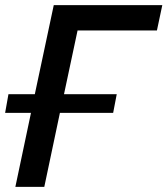

<svg xmlns="http://www.w3.org/2000/svg" viewBox="-25 -730 654 750"><path d="M588 -611H278L225 -362H431L417 -289H209L148 0H35L96 -289H-5L8 -362H111L185 -710H609Z"/></svg>

Font: Raleway-v4020 SemiBold
Style: Italic
Weight: 600
Italic angle: -12°
Designer: Matt McInerney, Pablo Impallari, Rodrigo Fuenzalida
Foundry: Matt McInerney, Pablo Impallari, Rodrigo Fuenzalida
Version: Version 4.020;PS 004.020;hotconv 1.0.88;makeotf.lib2.5.64775